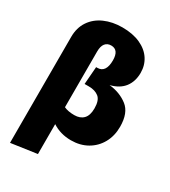

<svg xmlns="http://www.w3.org/2000/svg" viewBox="-234 -877 1078 1218"><g transform="rotate(30 305.0 -268.5)"><path d="M596 -210Q596 -143 567 -91Q538 -39 486.5 -9.5Q435 20 368 20Q291 20 231 -19V200L42 227V-549Q42 -616 74.5 -664.5Q107 -713 164.5 -738.5Q222 -764 294 -764Q371 -764 426 -739Q481 -714 509.5 -670.5Q538 -627 538 -572Q538 -509 505.5 -466Q473 -423 406 -406Q484 -398 540 -355Q596 -312 596 -210ZM397 -230Q397 -289 369.5 -311Q342 -333 297 -333H265L275 -462H284Q315 -462 330.5 -485Q346 -508 346 -552Q346 -629 290 -629Q262 -629 246.5 -609.5Q231 -590 231 -551V-143Q261 -129 307 -129Q349 -129 373 -153.5Q397 -178 397 -230Z"/></g></svg>

Font: FiraGO Heavy
Style: Regular
Weight: 900
Designer: bBox Type
Foundry: bBox Type GmbH
Version: Version 1.001